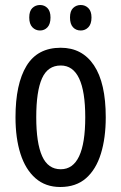

<svg xmlns="http://www.w3.org/2000/svg" viewBox="-20 -738 485 768"><path d="M403 -269Q403 -186 383.5 -123Q364 -60 324 -25Q284 10 221 10Q162 10 122 -25Q82 -60 62 -122.5Q42 -185 42 -269Q42 -402 86 -474.5Q130 -547 223 -547Q309 -547 356 -476.5Q403 -406 403 -269ZM125 -269Q125 -166 148.5 -113.5Q172 -61 223 -61Q321 -61 321 -269Q321 -476 223 -476Q171 -476 148 -424.5Q125 -373 125 -269ZM97 -668Q97 -694 109.5 -706Q122 -718 140 -718Q158 -718 170 -705.5Q182 -693 182 -668Q182 -642 170 -629Q158 -616 140 -616Q122 -616 109.5 -629Q97 -642 97 -668ZM260 -668Q260 -694 272.5 -706Q285 -718 303 -718Q321 -718 333.5 -705.5Q346 -693 346 -668Q346 -642 333.5 -629Q321 -616 303 -616Q284 -616 272 -629Q260 -642 260 -668Z"/></svg>

Font: Noto Sans Hebrew ExtraCondensed
Style: Regular
Weight: 400
Width: 2
Designer: Monotype Design Team
Foundry: Monotype Imaging Inc.
Version: Version 2.004; ttfautohint (v1.8.4.7-5d5b)